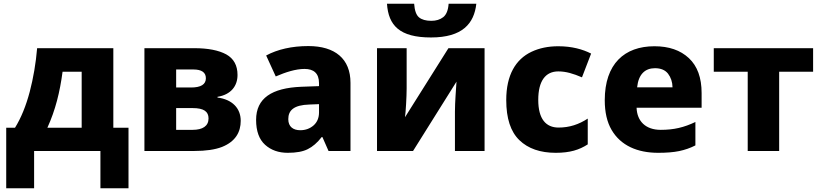

<svg xmlns="http://www.w3.org/2000/svg" viewBox="-20 -806 4384 1025"><path d="M178.2 -548.8C171.4 -468.3 158.2 -390.6 138.7 -315.9C118.7 -240.7 92.8 -176.8 60.1 -124H13.2V199.2H162.1V0H516.1V199.2H666V-124H585V-548.8ZM416 -422.9V-124H232.9C275.9 -218.3 299.8 -314.9 314 -422.9Z M1248 -405.8C1248 -456.5 1228 -493.2 1188 -515.6C1147.5 -537.6 1090.8 -548.8 1017.1 -548.8H751V0H1017.1C1079.1 0 1128.4 -7.3 1165 -21.5C1237.3 -50.3 1265.1 -101.1 1265.1 -161.1C1265.1 -229 1218.8 -275.4 1141.1 -285.2V-289.1C1213.4 -300.8 1248 -347.2 1248 -405.8ZM1079.1 -388.2C1079.1 -355.5 1052.7 -338.9 1000 -338.9H920.4V-435.1H1012.2C1056.6 -435.1 1079.1 -419.4 1079.1 -388.2ZM1093.3 -173.8C1093.3 -132.8 1061.5 -112.8 1008.3 -112.8H920.4V-229H1008.3C1068.4 -229 1093.3 -210.4 1093.3 -173.8Z M1626 -560.1C1538.1 -560.1 1461.4 -542.5 1400.9 -509.8L1452.1 -397.9C1505.4 -420.9 1558.6 -438 1606 -438C1654.3 -438 1683.1 -415 1683.1 -361.8V-346.2L1588.9 -342.8C1430.7 -336.4 1347.2 -281.7 1347.2 -166C1347.2 -106 1363.3 -62 1395 -33.2C1426.8 -4.4 1467.3 9.8 1516.1 9.8C1561.5 9.8 1597.2 3.4 1623 -9.8C1648.9 -22.5 1673.8 -43.9 1697.3 -74.2H1701.2L1733.9 0H1851.1V-363.8C1851.1 -492.2 1768.6 -560.1 1626 -560.1ZM1683.1 -250V-206.1C1683.1 -176.8 1673.3 -153.8 1654.3 -136.7C1634.8 -119.6 1610.8 -110.8 1583 -110.8C1545.9 -110.8 1519 -128.9 1519 -169.9C1519 -216.8 1548.3 -245.6 1632.3 -248Z M2375 -786.1C2372.6 -751.5 2362.8 -727.5 2346.2 -714.4C2329.1 -701.2 2308.1 -694.8 2282.7 -694.8C2253.4 -694.8 2231.4 -701.2 2216.8 -713.4C2202.1 -725.6 2193.4 -750 2190.9 -786.1H2045.9C2053.7 -670.4 2112.8 -606 2280.8 -606C2448.7 -606 2511.2 -680.2 2522.9 -786.1ZM2150.9 -548.8H1992.7V0H2185.1L2417 -370.1C2415 -335.4 2408.7 -260.7 2408.7 -210V0H2566.9V-548.8H2374L2142.1 -180.2C2146 -206.1 2150.9 -290.5 2150.9 -334Z M2946.8 9.8C3022.9 9.8 3072.3 -5.9 3117.7 -35.2V-172.9C3070.8 -142.1 3020.5 -125 2961.9 -125C2895 -125 2853.5 -169.9 2853.5 -272.9C2853.5 -374.5 2892.6 -424.8 2960.4 -424.8C3002 -424.8 3040 -413.1 3086.9 -393.1L3135.7 -520C3090.3 -543 3032.7 -559.1 2960.4 -559.1C2906.7 -559.1 2858.9 -549.3 2816.9 -529.3C2732.9 -489.3 2682.6 -405.3 2682.6 -272C2682.6 -173.8 2706.1 -102.5 2752.9 -57.6C2799.3 -12.7 2864.3 9.8 2946.8 9.8Z M3473.6 -559.1C3314 -559.1 3208.5 -465.3 3208.5 -271C3208.5 -207 3220.7 -153.8 3245.1 -112.3C3293.9 -28.8 3382.8 9.8 3493.7 9.8C3538.1 9.8 3575.7 6.8 3606 0.5C3636.2 -5.9 3665 -15.6 3692.4 -29.8V-154.8C3631.3 -125.5 3577.1 -112.8 3507.3 -112.8C3426.8 -112.8 3380.9 -158.7 3378.4 -231H3725.6V-309.1C3725.6 -391.1 3703.1 -453.1 3657.7 -495.6C3612.3 -538.1 3550.8 -559.1 3473.6 -559.1ZM3476.6 -441.9C3507.8 -441.9 3531.2 -432.1 3546.4 -412.6C3561.5 -392.6 3569.8 -368.7 3570.3 -339.8H3381.3C3388.7 -410.6 3424.3 -441.9 3476.6 -441.9Z M4320.8 -548.8H3790.5V-422.9H3971.7V0H4139.6V-422.9H4320.8Z"/></svg>

Font: Noto Reveo Sans
Style: Regular
Weight: 800
Designer: Monotype Design Team
Foundry: Monotype Imaging Inc.
Version: Version 2.007